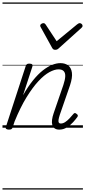

<svg xmlns="http://www.w3.org/2000/svg" viewBox="-20 -1026 686 1542"><path d="M456 15Q433 15 419 5Q405 -5 400 -22.5Q395 -40 398 -64Q401 -88 411 -117L489 -344Q503 -386 504 -413.5Q505 -441 491.5 -455Q478 -469 450 -469Q418 -469 376.5 -446.5Q335 -424 288.5 -374Q242 -324 193 -244.5Q144 -165 97 -50L82 -4Q79 6 72.5 10.5Q66 15 51 15Q39 15 31 10Q23 5 27 -6L186 -494Q190 -506 196 -510.5Q202 -515 215 -515Q232 -515 238 -509Q244 -503 240 -491L165 -261Q205 -331 245 -380.5Q285 -430 324 -460.5Q363 -491 398.5 -505Q434 -519 465 -519Q503 -519 527.5 -500.5Q552 -482 557.5 -442.5Q563 -403 542 -340L460 -103Q452 -78 450 -63Q448 -48 452.5 -41Q457 -34 468 -34Q486 -34 503.5 -45.5Q521 -57 538 -75Q555 -93 568 -109Q574 -117 580 -118Q586 -119 593 -113Q604 -106 605 -99.5Q606 -93 601 -86Q589 -69 567.5 -45Q546 -21 517.5 -3Q489 15 456 15ZM620 -840Q629 -840 636 -833.5Q643 -827 643 -819Q643 -813 640.5 -809.5Q638 -806 634 -802L453 -639Q445 -631 438 -628.5Q431 -626 423 -626Q416 -626 410 -629Q404 -632 399 -641L309 -804Q306 -808 304.5 -812Q303 -816 303 -820Q303 -829 312 -834.5Q321 -840 328 -840Q335 -840 338.5 -837.5Q342 -835 346 -830L435 -695L599 -830Q606 -835 610.5 -837.5Q615 -840 620 -840ZM0 486H646V496H0ZM0 -20H646V0H0ZM0 -505H646V-500H0ZM0 -1006H646V-996H0Z"/></svg>

Font: Playwrite CA Guides
Style: Regular
Weight: 400
Designer: Veronika Burian, José Scaglione
Foundry: TypeTogether
Version: Version 1.003